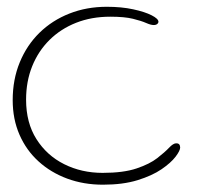

<svg xmlns="http://www.w3.org/2000/svg" viewBox="-20 -508 582 552"><path d="M276 23Q220.5 23 173.2 5.5Q126 -12 90.8 -44Q55.5 -76 36 -120.8Q16.5 -165.5 16.5 -220Q16.5 -279.5 36.8 -328.8Q57 -378 93.5 -413.8Q130 -449.5 179.5 -469Q229 -488.5 287 -488.5Q329.5 -488.5 363 -481.2Q396.5 -474 416 -464Q435.5 -454 435.5 -445.5Q435.5 -443 433.8 -440.8Q432 -438.5 429 -437.2Q426 -436 422 -436Q413.5 -436 400 -442Q386.5 -448 362.2 -454Q338 -460 297 -460Q243 -460 198.8 -442.5Q154.5 -425 122.2 -393Q90 -361 72.5 -317.5Q55 -274 55 -221.5Q55 -155 84.8 -108Q114.5 -61 164.5 -36Q214.5 -11 275 -11Q335 -11 372.8 -23.8Q410.5 -36.5 432.2 -53.5Q454 -70.5 466 -83.2Q478 -96 486.5 -96Q492 -96 494.2 -94Q496.5 -92 497.2 -89.2Q498 -86.5 498 -84Q498 -75 484.8 -57.5Q471.5 -40 444.5 -21.5Q417.5 -3 375.5 10Q333.5 23 276 23Z"/></svg>

Font: Gluten Thin
Style: Regular
Weight: 100
Designer: Tyler Finck
Foundry: Etcetera Type Company
Version: Version 1.300